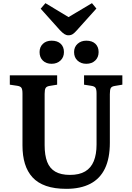

<svg xmlns="http://www.w3.org/2000/svg" viewBox="-20 -1179 832 1213"><path d="M399 14Q324 14 271 -4.5Q218 -23 185.5 -58.5Q153 -94 137.5 -144.5Q122 -195 122 -260V-588Q122 -614 115.5 -624Q109 -634 89 -637L42 -644V-703H341V-644L292 -636Q274 -633 268 -622.5Q262 -612 262 -586V-262Q262 -198 278 -156.5Q294 -115 329.5 -94.5Q365 -74 422 -74Q481 -74 518 -96Q555 -118 572.5 -161Q590 -204 590 -266V-588Q590 -614 583.5 -624Q577 -634 556 -637L511 -644V-703H753V-644L705 -636Q686 -633 680 -623Q674 -613 674 -584V-277Q674 -179 643 -114.5Q612 -50 550.5 -18Q489 14 399 14ZM412 -956Q399 -956 387 -963.5Q375 -971 358 -989L237 -1124L267 -1159L413 -1071L561 -1159L589 -1125L464 -986Q451 -971 439.5 -963.5Q428 -956 412 -956ZM525 -776Q492 -776 470 -796Q448 -816 448 -850Q448 -882 470 -902Q492 -922 525 -922Q562 -922 582.5 -902.5Q603 -883 603 -850Q603 -817 581.5 -796.5Q560 -776 525 -776ZM306 -776Q272 -776 251 -796Q230 -816 230 -850Q230 -882 251 -902Q272 -922 306 -922Q343 -922 363.5 -902.5Q384 -883 384 -850Q384 -817 362 -796.5Q340 -776 306 -776Z"/></svg>

Font: Literata 18pt SemiBold
Style: Regular
Weight: 600
Designer: Latin by Veronika Burian and Jose Scaglione. Greek by Irene Vlachou. Cyrillic by Vera Evstafieva.
Foundry: TypeTogether
Version: Version 3.103;gftools[0.9.29]